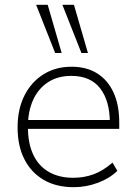

<svg xmlns="http://www.w3.org/2000/svg" viewBox="-20 -769 563 797"><path d="M286 8Q214 8 162 -22Q110 -52 81.5 -107.5Q53 -163 53 -240Q53 -316 81.5 -372.5Q110 -429 160.5 -460.5Q211 -492 277 -492Q340 -492 384 -464Q428 -436 451.5 -384.5Q475 -333 475 -260V-234H80V-271H453L436 -259Q436 -350 396 -402Q356 -454 276 -454Q218 -454 177.5 -426.5Q137 -399 116.5 -352Q96 -305 96 -245V-240Q96 -174 118 -127Q140 -80 182.5 -55.5Q225 -31 284 -31Q329 -31 368.5 -45.5Q408 -60 447 -94L467 -60Q436 -29 387 -10.5Q338 8 286 8ZM318 -549 239 -749H287L345 -549ZM209 -549 130 -749H178L236 -549Z"/></svg>

Font: Nunito Sans 12pt ExtraLight
Style: Regular
Weight: 200
Designer: Vernon Adams
Foundry: Vernon Adams
Version: Version 3.101;gftools[0.9.27]